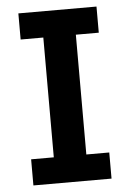

<svg xmlns="http://www.w3.org/2000/svg" viewBox="-51 -737 526 776"><g transform="rotate(-5 211.5 -349.0)"><path d="M370 0H53V-106H145V-592H53V-698H370V-592H277V-106H370Z"/></g></svg>

Font: IBM Plex Sans SemiBold
Style: Regular
Weight: 600
Designer: Mike Abbink, Paul van der Laan, Pieter van Rosmalen
Foundry: Bold Monday
Version: Version 3.201